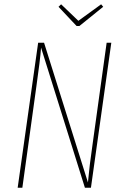

<svg xmlns="http://www.w3.org/2000/svg" viewBox="-20 -882 584 902"><path d="M455.1 -861.8 464.8 -850.1 353 -759.8H339.8L254.9 -850.1L267.1 -861.8L348.1 -784.2ZM502.9 -681.2 407.2 0H378.9L172.9 -658.2Q168.5 -598.6 150.9 -476.1L85 0H63L159.2 -681.2H187L393.1 -24.9Q400.4 -106 415 -205.1L481 -681.2Z"/></svg>

Font: Fira Sans Compressed Thin
Style: Italic
Weight: 100
Width: 3
Italic angle: -8°
Designer: Carrois Corporate & Edenspiekermann AG
Foundry: Carrois Corporate GbR & Edenspiekermann AG
Version: Version 4.203;PS 004.203;hotconv 1.0.88;makeotf.lib2.5.64775